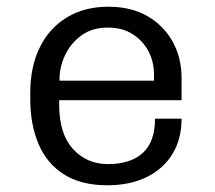

<svg xmlns="http://www.w3.org/2000/svg" viewBox="-20 -541 640 571"><path d="M299 10Q221 10 170 -22.5Q119 -55 94.5 -113Q70 -171 70 -246V-265Q70 -342 98 -399.5Q126 -457 178.5 -489Q231 -521 302 -521Q370 -521 418.5 -493Q467 -465 493.5 -417Q520 -369 520 -309V-243H156V-229Q156 -143 197 -98Q238 -53 301 -53Q368 -53 404.5 -86Q441 -119 441 -188H520Q520 -127 492.5 -82.5Q465 -38 415.5 -14Q366 10 299 10ZM157 -301H438V-318Q438 -358 421 -389.5Q404 -421 373.5 -440Q343 -459 301 -459Q254 -459 222 -435.5Q190 -412 173.5 -377Q157 -342 157 -305Z"/></svg>

Font: Chivo Mono Light
Style: Regular
Weight: 300
Monospace: yes
Designer: Hector Gatti
Foundry: Omnibus-Type
Version: Version 1.008